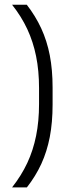

<svg xmlns="http://www.w3.org/2000/svg" viewBox="-20 -696 324 836"><path d="M150 -312.5V-243Q150 -168 137.2 -104.8Q124.5 -41.5 98.8 13.5Q73 68.5 32.5 120H97Q135 71.5 159.8 17.8Q184.5 -36 196.8 -99.5Q209 -163 209 -241V-314.5Q209 -392 196.8 -455.2Q184.5 -518.5 159.5 -572.5Q134.5 -626.5 96.5 -675.5H32.5Q73 -624.5 98.8 -569.2Q124.5 -514 137.2 -451Q150 -388 150 -312.5Z"/></svg>

Font: Anek Malayalam Light
Style: Regular
Weight: 300
Version: Version 1.003